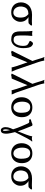

<svg xmlns="http://www.w3.org/2000/svg" viewBox="1802 -2648 1123 4768"><g transform="rotate(90 2364.0 -264.5)"><path d="M39.1 -221.7Q39.1 -339.8 120.1 -420.9Q151.4 -452.1 209.5 -475.1Q267.6 -498 347.7 -498L510.7 -494.1Q555.7 -494.1 599.6 -498H600.6L617.2 -484.4Q610.4 -462.9 592.8 -446.3L555.7 -412.1H554.7Q528.3 -408.2 501 -408.2Q484.4 -408.2 449.2 -409.2Q414.1 -410.2 405.3 -410.2Q456.1 -381.8 489.3 -330.6Q522.5 -279.3 522.5 -205.6Q522.5 -131.8 469.7 -63.5Q407.2 18.6 288.1 18.6Q208 18.6 152.3 -13.2Q96.7 -44.9 67.9 -101.6Q39.1 -158.2 39.1 -221.7ZM150.4 -152.3Q159.2 -122.1 177.7 -94.7Q219.7 -34.2 295.9 -34.2Q348.6 -34.2 382.8 -78.6Q417 -123 417 -215.3Q417 -307.6 377.9 -359.4Q358.4 -384.8 330.1 -408.2Q196.3 -408.2 159.2 -310.5Q128.9 -228.5 150.4 -152.3Z M749 -497.1V-506.8Q784.2 -500 813.5 -500Q842.8 -500 855.5 -505.9H857.4Q872.1 -505.9 872.1 -490.2V-489.3Q860.4 -383.8 860.4 -286.1V-213.9Q860.4 -161.1 866.7 -122.1Q873 -83 897 -61.5Q920.9 -40 971.7 -40Q1022.5 -40 1054.7 -74.2Q1086.9 -108.4 1103.5 -161.1Q1120.1 -213.9 1120.1 -269Q1120.1 -324.2 1110.4 -351.1Q1100.6 -377.9 1085.4 -390.1Q1070.3 -402.3 1057.6 -409.7Q1044.9 -417 997.1 -441.4V-456.1Q1028.3 -521.5 1062.5 -521.5Q1078.1 -521.5 1097.2 -510.3Q1116.2 -499 1127.9 -486.3Q1175.8 -436.5 1175.8 -283.2Q1175.8 -182.6 1145 -115.2Q1114.3 -47.9 1065.4 -14.6Q1016.6 18.6 962.9 18.6Q811.5 18.6 776.4 -85.9Q759.8 -134.8 759.8 -196.3V-266.6Q759.8 -443.4 749 -497.1Z M1240.2 4.9 1495.1 -507.8 1467.8 -588.9Q1456.1 -624 1440.4 -677.2Q1424.8 -730.5 1421.9 -738.3L1409.2 -773.4L1394.5 -805.7Q1426.8 -797.9 1443.4 -797.9Q1460 -797.9 1483.4 -803.7Q1501 -714.8 1520.5 -659.2L1713.9 -98.6Q1739.3 -37.1 1758.8 3.9L1752 8.8Q1750 6.8 1717.8 6.8H1688.5Q1667 7.8 1656.2 10.7L1643.6 -37.1Q1629.9 -87.9 1619.1 -121.1L1528.3 -385.7L1364.3 6.8H1361.3Q1304.7 9.8 1275.4 21.5H1274.4Z M1807.6 4.9 2062.5 -507.8 2035.2 -588.9Q2023.4 -624 2007.8 -677.2Q1992.2 -730.5 1989.3 -738.3L1976.6 -773.4L1961.9 -805.7Q1994.1 -797.9 2010.7 -797.9Q2027.3 -797.9 2050.8 -803.7Q2068.4 -714.8 2087.9 -659.2L2281.2 -98.6Q2306.6 -37.1 2326.2 3.9L2319.3 8.8Q2317.4 6.8 2285.2 6.8H2255.9Q2234.4 7.8 2223.6 10.7L2210.9 -37.1Q2197.3 -87.9 2186.5 -121.1L2095.7 -385.7L1931.6 6.8H1928.7Q1872.1 9.8 1842.8 21.5H1841.8Z M2780.3 -472.7Q2890.6 -405.3 2890.6 -243.2Q2890.6 -166 2860.8 -106.9Q2831.1 -47.9 2775.9 -14.6Q2720.7 18.6 2643.1 18.6Q2565.4 18.6 2509.8 -15.1Q2454.1 -48.8 2424.8 -106Q2395.5 -163.1 2395.5 -239.7Q2395.5 -316.4 2426.3 -377.4Q2457 -438.5 2514.2 -472.2Q2571.3 -505.9 2648.4 -505.9Q2725.6 -505.9 2780.3 -472.7ZM2504.9 -259.8Q2504.9 -168.9 2535.2 -110.4Q2572.3 -35.2 2653.3 -35.2Q2690.4 -35.2 2719.7 -59.6Q2781.2 -112.3 2781.2 -221.7Q2781.2 -292 2770.5 -343.3Q2759.8 -394.5 2729 -423.3Q2698.2 -452.1 2643.1 -452.1Q2587.9 -452.1 2558.1 -422.9Q2528.3 -393.6 2516.6 -347.7Q2504.9 -301.8 2504.9 -259.8Z M2942.4 -465.8Q3001 -480.5 3017.1 -487.8Q3033.2 -495.1 3047.4 -502Q3061.5 -508.8 3077.1 -508.8Q3092.8 -508.8 3097.7 -503.9Q3102.5 -499 3106.4 -492.2H3107.4Q3206.1 -255.9 3241.2 -143.6Q3285.2 -252 3323.7 -354.5Q3362.3 -457 3365.2 -498L3366.2 -503.9Q3385.7 -494.1 3416 -494.1Q3446.3 -494.1 3482.4 -504.9H3483.4L3496.1 -499L3493.2 -495.1Q3455.1 -449.2 3416 -377L3260.7 -73.2Q3261.7 -64.5 3265.6 -56.2Q3269.5 -47.9 3285.2 26.4Q3300.8 100.6 3300.8 139.2Q3300.8 177.7 3293.9 209Q3279.3 277.3 3214.8 277.3Q3186.5 277.3 3169.9 257.8Q3137.7 220.7 3137.7 159.7Q3137.7 98.6 3161.1 42L3191.4 -28.3Q3158.2 -137.7 3114.7 -237.8Q3071.3 -337.9 3053.7 -378.4Q3036.1 -418.9 3023.4 -424.3Q3010.7 -429.7 2994.6 -429.7Q2978.5 -429.7 2951.2 -422.9ZM3198.2 204.1Q3205.1 223.6 3213.9 223.6Q3231.4 223.6 3231.4 178.7Q3231.4 133.8 3211.9 49.8Q3180.7 153.3 3198.2 204.1Z M3921.9 -472.7Q4032.2 -405.3 4032.2 -243.2Q4032.2 -166 4002.4 -106.9Q3972.7 -47.9 3917.5 -14.6Q3862.3 18.6 3784.7 18.6Q3707 18.6 3651.4 -15.1Q3595.7 -48.8 3566.4 -106Q3537.1 -163.1 3537.1 -239.7Q3537.1 -316.4 3567.9 -377.4Q3598.6 -438.5 3655.8 -472.2Q3712.9 -505.9 3790 -505.9Q3867.2 -505.9 3921.9 -472.7ZM3646.5 -259.8Q3646.5 -168.9 3676.8 -110.4Q3713.9 -35.2 3794.9 -35.2Q3832 -35.2 3861.3 -59.6Q3922.9 -112.3 3922.9 -221.7Q3922.9 -292 3912.1 -343.3Q3901.4 -394.5 3870.6 -423.3Q3839.8 -452.1 3784.7 -452.1Q3729.5 -452.1 3699.7 -422.9Q3669.9 -393.6 3658.2 -347.7Q3646.5 -301.8 3646.5 -259.8Z M4110.4 -221.7Q4110.4 -339.8 4191.4 -420.9Q4222.7 -452.1 4280.8 -475.1Q4338.9 -498 4418.9 -498L4582 -494.1Q4627 -494.1 4670.9 -498H4671.9L4688.5 -484.4Q4681.6 -462.9 4664.1 -446.3L4627 -412.1H4626Q4599.6 -408.2 4572.3 -408.2Q4555.7 -408.2 4520.5 -409.2Q4485.4 -410.2 4476.6 -410.2Q4527.3 -381.8 4560.5 -330.6Q4593.8 -279.3 4593.8 -205.6Q4593.8 -131.8 4541 -63.5Q4478.5 18.6 4359.4 18.6Q4279.3 18.6 4223.6 -13.2Q4168 -44.9 4139.2 -101.6Q4110.4 -158.2 4110.4 -221.7ZM4221.7 -152.3Q4230.5 -122.1 4249 -94.7Q4291 -34.2 4367.2 -34.2Q4419.9 -34.2 4454.1 -78.6Q4488.3 -123 4488.3 -215.3Q4488.3 -307.6 4449.2 -359.4Q4429.7 -384.8 4401.4 -408.2Q4267.6 -408.2 4230.5 -310.5Q4200.2 -228.5 4221.7 -152.3Z"/></g></svg>

Font: GenEi LateMin P v2
Style: Medium
Weight: 500
Designer: o_tamon (Modified)
Foundry: o_tamon / Adobe Systems Incorporated / FONT 910 / Philipp H. Poll
Version: Version 2.1;Original Version 1.004